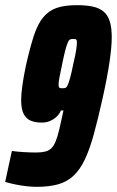

<svg xmlns="http://www.w3.org/2000/svg" viewBox="-35 -716 453 744"><path d="M107 8Q89 8 67 5.5Q45 3 23.5 -1.5Q2 -6 -15 -11L11 -131Q32 -128 58.5 -126.5Q85 -125 104 -125Q125 -125 139.5 -128.5Q154 -132 163.5 -141Q173 -150 180.5 -168Q188 -186 195 -215.5Q202 -245 211 -288H201Q196 -275 185 -264.5Q174 -254 159.5 -247.5Q145 -241 126 -241Q103 -241 85 -248Q67 -255 57 -274Q47 -293 47 -328Q47 -351 51.5 -383.5Q56 -416 65 -460Q81 -531 96 -577Q111 -623 132.5 -649Q154 -675 185 -685.5Q216 -696 263 -696Q299 -696 324.5 -690.5Q350 -685 366.5 -671Q383 -657 390.5 -633Q398 -609 398 -571Q398 -535 389.5 -476.5Q381 -418 363 -337Q345 -256 329 -197.5Q313 -139 294.5 -99.5Q276 -60 251 -36Q226 -12 191 -2Q156 8 107 8ZM207 -374Q214 -374 218.5 -375.5Q223 -377 227 -385.5Q231 -394 236.5 -413.5Q242 -433 249 -468Q257 -502 260 -521.5Q263 -541 263 -551Q263 -558 261.5 -561Q260 -564 256.5 -564.5Q253 -565 248 -565Q241 -565 236.5 -563Q232 -561 228 -552Q224 -543 218.5 -523Q213 -503 206 -468Q199 -435 195.5 -416.5Q192 -398 192 -389Q192 -382 193.5 -378.5Q195 -375 199 -374.5Q203 -374 207 -374Z"/></svg>

Font: Saira ExtraCondensed Black
Style: Italic
Weight: 900
Width: 2
Italic angle: -12°
Designer: Hector Gatti with collaboration of the Omnibus-Type team
Foundry: Omnibus-Type
Version: Version 1.101